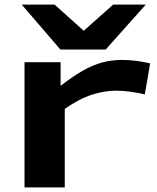

<svg xmlns="http://www.w3.org/2000/svg" viewBox="-20 -810 679 830"><path d="M242 -541V-439Q295 -480 338 -504.5Q381 -529 422 -540Q463 -551 508 -551Q540 -551 572 -546.5Q604 -542 629 -536L606 -402Q575 -409 543.5 -413.5Q512 -418 482 -418Q432 -418 377 -400.5Q322 -383 260 -339V0H86V-541ZM610 -790 437 -596H241L74 -790H216L342 -677L469 -790Z"/></svg>

Font: Georama ExtraExtended SemiBold
Style: Regular
Weight: 600
Width: 8
Designer: Jean-Baptiste Levee
Foundry: Production Type
Version: Version 1.000